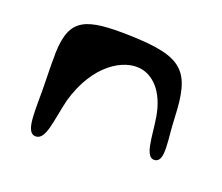

<svg xmlns="http://www.w3.org/2000/svg" viewBox="-97 -690 971 839"><g transform="rotate(20 388.0 -270.0)"><path d="M97 -237C101 -108 85 9 139 8C186 7 189 -85 213 -185C265 -370 389 -441 471 -427C527 -418 586 -366 605 -252C619 -169 616 -64 665 -73C709 -81 686 -174 682 -275C674 -491 626 -539 380 -547C170 -553 102 -529 96 -369C95 -332 96 -288 97 -237Z"/></g></svg>

Font: Venom Sans
Style: Bd
Weight: 700
Version: Version 1.001